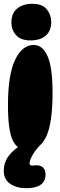

<svg xmlns="http://www.w3.org/2000/svg" viewBox="-22 -781 317 1012"><path d="M156 -544Q203 -544 229 -484Q255 -424 255 -293Q255 -132 221.5 -61Q188 10 121 10Q69 10 44.5 -42.5Q20 -95 20 -226Q20 -387 57.5 -465.5Q95 -544 156 -544ZM148 -761Q201 -761 224.5 -732Q248 -703 248 -665Q248 -619 219.5 -593.5Q191 -568 138 -568Q87 -568 62.5 -596Q38 -624 38 -662Q38 -711 68.5 -736Q99 -761 148 -761ZM117 211Q66 211 32 188Q-2 165 -2 120Q-2 76 23 41.5Q48 7 106 -28L204 -30Q172 -1 153 30.5Q134 62 134 79Q134 92 148 92Q153 92 158 91Q163 90 169 90Q194 90 206 103Q218 116 218 139Q218 175 192 193Q166 211 117 211Z"/></svg>

Font: DynaPuff Condensed
Style: Bold
Weight: 700
Width: 3
Designer: Toshi Omagari, Jennifer Daniel
Foundry: Google Fonts
Version: Version 2.000; ttfautohint (v1.8.4.7-5d5b)